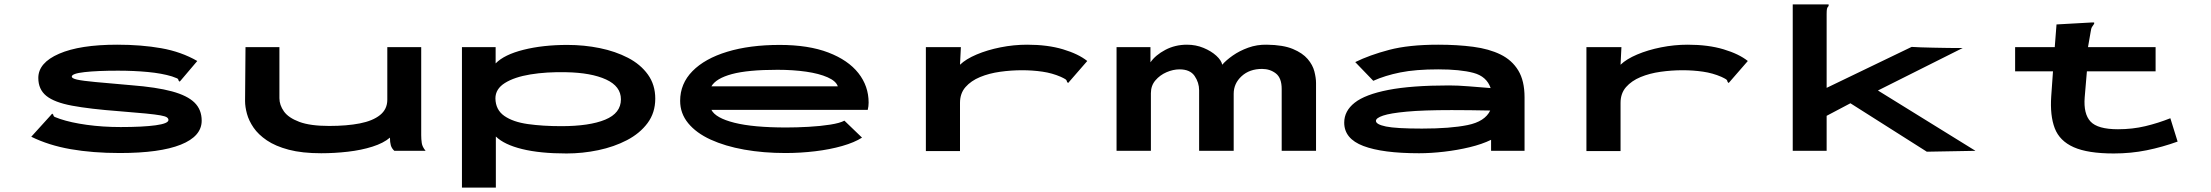

<svg xmlns="http://www.w3.org/2000/svg" viewBox="-20 -685 10040 872"><path d="M524 10Q401 10 301 -7.5Q201 -25 122 -64L210 -161L217 -169L222 -164Q223 -156 229.5 -153.5Q236 -151 252 -145Q302 -128 374.5 -118Q447 -108 528 -108Q629 -108 687 -116Q745 -124 745 -140Q745 -147 738 -152Q731 -157 709 -161Q687 -165 642 -169.5Q597 -174 520 -180Q388 -190 307.5 -205Q227 -220 190.5 -249.5Q154 -279 154 -331Q154 -400 248.5 -441Q343 -482 512 -482Q622 -482 712.5 -466Q803 -450 876 -408L803 -322L796 -314L791 -319Q790 -327 783.5 -329.5Q777 -332 761 -338Q715 -352 651.5 -358Q588 -364 516 -364Q422 -364 364 -357.5Q306 -351 306 -337Q306 -329 330 -323.5Q354 -318 413 -312.5Q472 -307 576 -298Q691 -289 761 -270Q831 -251 863.5 -219Q896 -187 896 -137Q896 -66 801 -28Q706 10 524 10Z M1439 11Q1352 11 1291.5 -5Q1231 -21 1192 -47.5Q1153 -74 1131.5 -105.5Q1110 -137 1101.5 -168.5Q1093 -200 1093 -226L1095 -471H1249V-239Q1249 -208 1269.5 -179Q1290 -150 1339.5 -131.5Q1389 -113 1475 -113Q1555 -113 1614 -124.5Q1673 -136 1706 -162.5Q1739 -189 1739 -232V-471H1893V-71Q1893 -53 1895.5 -35.5Q1898 -18 1913 0H1771Q1759 -11 1755 -25Q1751 -39 1751 -60Q1722 -35 1671.5 -19Q1621 -3 1560 4Q1499 11 1439 11Z M2078 167V-471H2231V-397Q2270 -437 2358 -459Q2446 -481 2557 -481Q2633 -481 2704 -466.5Q2775 -452 2832 -422.5Q2889 -393 2922.5 -346.5Q2956 -300 2956 -237Q2956 -173 2921 -126Q2886 -79 2827.5 -48.5Q2769 -18 2697.5 -3Q2626 12 2553 12Q2433 12 2351.5 -8Q2270 -28 2232 -65V167ZM2529 -112Q2657 -112 2728.5 -141.5Q2800 -171 2800 -234Q2800 -293 2732.5 -324Q2665 -355 2551 -357Q2462 -359 2389 -347Q2316 -335 2273 -308Q2230 -281 2230 -238Q2231 -186 2270.5 -158.5Q2310 -131 2377.5 -121.5Q2445 -112 2529 -112Z M3547 10Q3447 10 3360 -5.5Q3273 -21 3207.5 -51Q3142 -81 3105.5 -125.5Q3069 -170 3069 -227Q3069 -305 3125 -362Q3181 -419 3283 -450Q3385 -481 3521 -481Q3652 -481 3742 -446.5Q3832 -412 3878.5 -353Q3925 -294 3925 -219Q3925 -211 3924 -202.5Q3923 -194 3921 -186H3211Q3230 -149 3315.5 -127.5Q3401 -106 3551 -106Q3598 -106 3652 -109Q3706 -112 3750.5 -119Q3795 -126 3815 -137L3895 -60Q3861 -38 3805 -22Q3749 -6 3682 2Q3615 10 3547 10ZM3211 -293H3785Q3777 -317 3738.5 -334Q3700 -351 3641 -359.5Q3582 -368 3511 -368Q3376 -368 3304 -348.5Q3232 -329 3211 -293Z M4185 -471H4344L4340 -391Q4367 -417 4415.5 -437.5Q4464 -458 4524 -470Q4584 -482 4645 -482Q4738 -482 4808 -461Q4878 -440 4918 -408L4838 -316L4831 -308L4826 -313Q4825 -321 4819 -325Q4813 -329 4798 -336Q4759 -353 4714.5 -359.5Q4670 -366 4622 -366Q4572 -366 4522 -359Q4472 -352 4431 -335Q4390 -318 4365 -289.5Q4340 -261 4340 -218V1H4185Z M5051 0V-471H5205V-402Q5228 -435 5272.5 -458.5Q5317 -482 5371 -482Q5411 -482 5446 -467.5Q5481 -453 5504 -432Q5527 -411 5531 -391Q5548 -411 5578.5 -432.5Q5609 -454 5649 -468.5Q5689 -483 5734 -482Q5808 -481 5852 -462.5Q5896 -444 5919 -417Q5942 -390 5949.5 -360.5Q5957 -331 5957 -308V0H5801V-281Q5801 -331 5774.5 -351.5Q5748 -372 5712 -372Q5655 -372 5619 -339Q5583 -306 5583 -259V0H5426V-275Q5426 -310 5405.5 -340Q5385 -370 5337 -370Q5308 -370 5278 -357Q5248 -344 5227.5 -320Q5207 -296 5207 -262V0Z M6425 11Q6259 11 6172 -22Q6085 -55 6085 -128Q6085 -181 6132.5 -218.5Q6180 -256 6285 -276.5Q6390 -297 6561 -297Q6601 -297 6650 -293Q6699 -289 6750 -285Q6732 -338 6672 -354Q6612 -370 6512 -370Q6409 -370 6339.5 -356Q6270 -342 6217 -318L6135 -403Q6200 -435 6289 -458.5Q6378 -482 6512 -482Q6599 -482 6671 -472.5Q6743 -463 6795 -437.5Q6847 -412 6875.5 -365Q6904 -318 6904 -243V0H6752V-50Q6711 -30 6655 -16.5Q6599 -3 6538.5 4Q6478 11 6425 11ZM6229 -136Q6229 -120 6274.5 -110.5Q6320 -101 6438 -101Q6567 -101 6645.5 -117Q6724 -133 6748 -183Q6703 -184 6657 -184.5Q6611 -185 6573 -185Q6444 -185 6369 -178Q6294 -171 6261.5 -160Q6229 -149 6229 -136Z M7185 -471H7344L7340 -391Q7367 -417 7415.5 -437.5Q7464 -458 7524 -470Q7584 -482 7645 -482Q7738 -482 7808 -461Q7878 -440 7918 -408L7838 -316L7831 -308L7826 -313Q7825 -321 7819 -325Q7813 -329 7798 -336Q7759 -353 7714.5 -359.5Q7670 -366 7622 -366Q7572 -366 7522 -359Q7472 -352 7431 -335Q7390 -318 7365 -289.5Q7340 -261 7340 -218V1H7185Z M8384 -216 8276 -159V0H8122V-665H8285V-658Q8279 -652 8277.5 -645Q8276 -638 8276 -621V-286L8662 -472Q8677 -471 8703 -470Q8729 -469 8758.5 -468.5Q8788 -468 8813 -467.5Q8838 -467 8851 -467H8894L8509 -274L8952 0L8731 4Z M9132 -471H9312L9320 -574L9481 -583H9491V-577Q9486 -570 9481.5 -563Q9477 -556 9475 -540L9463 -471H9770V-361H9458L9448 -243Q9442 -168 9474.5 -133Q9507 -98 9599 -98Q9665 -98 9723.5 -112Q9782 -126 9837 -148L9870 -42Q9801 -17 9729.5 -2.5Q9658 12 9580 12Q9462 12 9398 -16.5Q9334 -45 9312 -102.5Q9290 -160 9296 -248L9304 -361H9132Z"/></svg>

Font: Inconsolata UltraExpanded Black
Style: Regular
Weight: 900
Width: 9
Monospace: yes
Designer: Raph Levien, Cyreal, Brenton Simpson
Foundry: Raph Levien, Cyreal, Google
Version: Version 3.001; ttfautohint (v1.8.2.53-6de2)